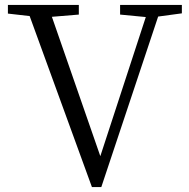

<svg xmlns="http://www.w3.org/2000/svg" viewBox="-20 -749 766 777"><path d="M716 -729H466V-690L570 -680L386 -117L190 -681L299 -690V-729H12V-694L100 -684L352 8H390L620 -682L716 -695Z"/></svg>

Font: Noto Serif CJK JP
Style: Regular
Weight: 400
Designer: Ryoko NISHIZUKA 西塚涼子 (kana & ideographs); Frank Grießhammer (Latin, Greek & Cyrillic); Wenlong ZHANG 张文龙 (bopomofo); San
Foundry: Adobe Systems Incorporated
Version: Version 1.000;PS 1;hotconv 16.6.53;makeotf.lib2.5.65590